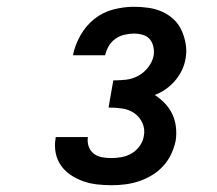

<svg xmlns="http://www.w3.org/2000/svg" viewBox="-20 -863 640 566"><path d="M309 -317Q287 -317 265.5 -319.5Q244 -322 224.5 -329Q205 -336 188 -347.5Q171 -359 159.5 -375.5Q148 -392 144 -413Q140 -434 144 -456Q144 -457 144 -458Q144 -459 144 -459H239Q239 -459 239 -458.5Q239 -458 239 -458Q237 -444 241.5 -431Q246 -418 256.5 -410Q267 -402 280.5 -399.5Q294 -397 309 -397Q324 -397 339.5 -400Q355 -403 368.5 -411Q382 -419 392 -433Q402 -447 404 -462Q408 -482 400 -500Q392 -518 376.5 -529Q361 -540 341 -543Q321 -546 300 -546L314 -626Q332 -626 351 -628Q370 -630 387.5 -639.5Q405 -649 417.5 -665.5Q430 -682 433 -700Q435 -713 432 -726Q429 -739 421 -748Q413 -757 400.5 -760.5Q388 -764 374 -764Q361 -764 346.5 -760.5Q332 -757 320 -748.5Q308 -740 300.5 -727Q293 -714 290 -700H195Q201 -730 217 -758.5Q233 -787 258 -807Q283 -827 314 -835Q345 -843 374 -843Q396 -843 417.5 -840Q439 -837 458 -828.5Q477 -820 492 -806Q507 -792 515.5 -773Q524 -754 527.5 -733Q531 -712 527 -690Q524 -672 516 -655.5Q508 -639 496 -625Q484 -611 468.5 -600Q453 -589 436 -583Q452 -573 465.5 -559Q479 -545 487.5 -527.5Q496 -510 498.5 -489.5Q501 -469 498 -449Q494 -429 485 -409.5Q476 -390 461.5 -374Q447 -358 428 -346.5Q409 -335 389 -328.5Q369 -322 349 -319.5Q329 -317 309 -317Z"/></svg>

Font: Iosevka SS04 XBd Ex Obl
Style: Regular
Weight: 800
Width: 7
Italic angle: -9°
Monospace: yes
Designer: Belleve Invis
Foundry: Belleve Invis
Version: Version 19.0.0; ttfautohint (v1.8.4)